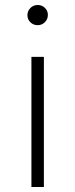

<svg xmlns="http://www.w3.org/2000/svg" viewBox="-20 -750 301 770"><path d="M106 -522H156V0H106ZM90 -689Q90 -706 102 -718Q114 -730 131 -730Q148 -730 160 -718.5Q172 -707 172 -690Q172 -673 160 -661Q148 -649 131 -649Q114 -649 102 -660.5Q90 -672 90 -689Z"/></svg>

Font: Montserrat Alternates Light
Style: Regular
Weight: 300
Designer: Julieta Ulanovsky
Foundry: Julieta Ulanovsky
Version: Version 7.200